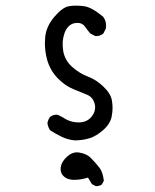

<svg xmlns="http://www.w3.org/2000/svg" viewBox="-20 -525 540 668"><path d="M368.7 -120.6Q371.6 -135.7 371.6 -148.9Q371.6 -162.1 369.6 -173.8Q366.2 -198.2 340.6 -222.9Q314.9 -247.6 287.6 -257.8Q257.3 -269 231.9 -291.5Q205.1 -314.9 199.7 -349.1Q198.2 -360.4 198.2 -368.2Q198.2 -376 198.2 -380.9Q199.7 -396 204.6 -410.2Q215.3 -439 238.8 -444.3Q244.6 -445.3 247.6 -445.3Q250.5 -445.3 251.5 -445.3Q267.1 -444.8 276.1 -431.9Q285.2 -418.9 294.4 -408.2L311 -399.9Q312.5 -399.4 314 -399.4Q329.1 -399.4 339.8 -408.7L348.1 -425.3Q349.1 -430.2 349.1 -436Q349.1 -453.1 338.9 -466.8Q298.8 -500 272.5 -503.4Q258.3 -505.4 245.1 -505.4Q231.9 -505.4 220.2 -503.4Q197.8 -500 169.4 -466.8Q140.6 -433.1 137.2 -395.5Q136.2 -385.3 136.2 -375Q136.2 -346.7 143.6 -318.4Q154.3 -279.3 182.6 -251Q207.5 -226.1 235.4 -214.8L283.2 -195.3Q303.7 -186.5 309.6 -163.1Q311 -157.2 311 -151.4Q311 -134.3 298.3 -118.7Q282.2 -99.1 253.9 -99.1Q223.6 -99.1 198.7 -116.7L181.2 -125.5Q179.2 -126 177.7 -126Q163.6 -126 154.3 -118.2Q147 -108.9 145 -96.7Q147 -82.5 154.3 -71.8Q174.8 -58.6 195.8 -48.6Q216.8 -38.6 240.7 -36.6Q266.6 -36.6 291 -43.9Q315.4 -51.3 340.3 -73.7Q364.3 -95.2 368.7 -120.6ZM314.9 122.6Q326.2 122.6 334.5 116.7L341.3 104Q337.9 73.7 325.7 58.1Q311 39.6 295.4 23.9Q281.2 9.8 256.3 5.9Q252.4 4.9 248.5 4.9Q229.5 4.9 213.4 20Q190.9 40.5 190.9 63Q190.9 77.6 200.7 87.4Q212.4 99.1 232.9 100.6Q236.3 100.6 239.7 100.6Q258.8 100.6 279.8 94.7L286.1 92.8L299.8 115.7L313.5 122.6Q314 122.6 314.9 122.6Z"/></svg>

Font: NaikaiFont
Style: Light
Weight: 300
Version: Version 1.89